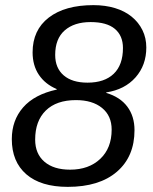

<svg xmlns="http://www.w3.org/2000/svg" viewBox="-20 -718 596 748"><path d="M344 -698Q390 -698 428 -686.5Q466 -675 493 -653Q520 -631 535 -600.5Q550 -570 550 -533Q550 -464 508 -416.5Q466 -369 394 -358V-356Q448 -340 476 -302.5Q504 -265 504 -211Q504 -108 435.5 -49Q367 10 244 10Q139 10 82.5 -39Q26 -88 26 -176Q26 -249 70 -299.5Q114 -350 201 -369V-371Q156 -390 131.5 -426.5Q107 -463 107 -514Q107 -601 170 -649.5Q233 -698 344 -698ZM321 -396Q387 -396 423 -430.5Q459 -465 459 -531Q459 -579 427.5 -605.5Q396 -632 333 -632Q269 -632 232 -599.5Q195 -567 195 -504Q195 -453 228 -424.5Q261 -396 321 -396ZM276 -328Q200 -328 158.5 -287.5Q117 -247 117 -174Q117 -119 153 -88Q189 -57 253 -57Q326 -57 370.5 -99Q415 -141 415 -213Q415 -267 377.5 -297.5Q340 -328 276 -328Z"/></svg>

Font: Libra Sans Modern
Style: Italic
Weight: 400
Italic angle: -12°
Foundry: Stefan Peev, Context Ltd
Version: Version 1.000